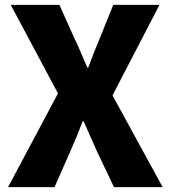

<svg xmlns="http://www.w3.org/2000/svg" viewBox="-20 -765 697 785"><path d="M13 0 217 -383 24 -745H223L283 -611Q296 -585 308.5 -555Q321 -525 337 -489H341Q354 -525 366 -555Q378 -585 389 -611L443 -745H632L440 -375L645 0H446L377 -145Q364 -174 350.5 -204.5Q337 -235 322 -269H318Q305 -235 292.5 -204.5Q280 -174 267 -145L203 0Z"/></svg>

Font: Source Han Sans CN Heavy
Style: Regular
Weight: 900
Designer: Ryoko NISHIZUKA 西塚涼子 (kana, bopomofo & ideographs); Paul D. Hunt (Latin, Greek & Cyrillic); Sandoll Communications 산돌커뮤니
Foundry: Adobe
Version: Version 2.000;hotconv 1.0.107;makeotfexe 2.5.65593